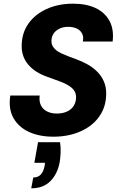

<svg xmlns="http://www.w3.org/2000/svg" viewBox="-20 -732 650 1045"><path d="M271 12Q194 12 137.5 -14Q81 -40 53 -90Q25 -140 36 -212H196Q192 -181 202.5 -159Q213 -137 236 -125.5Q259 -114 289 -114Q321 -114 345 -125Q369 -136 381.5 -156.5Q394 -177 394 -203Q394 -222 385.5 -236Q377 -250 361.5 -261Q346 -272 326.5 -280.5Q307 -289 283.5 -297Q260 -305 237 -314Q171 -337 134.5 -379.5Q98 -422 98 -481Q98 -551 134 -602.5Q170 -654 233.5 -683Q297 -712 378 -712Q449 -712 499.5 -688.5Q550 -665 575.5 -619Q601 -573 593 -506H431Q436 -532 426.5 -550Q417 -568 397 -577Q377 -586 352 -586Q324 -586 303.5 -576Q283 -566 271.5 -549Q260 -532 260 -509Q260 -493 267 -480.5Q274 -468 286 -458.5Q298 -449 315 -441Q332 -433 352 -425.5Q372 -418 394 -410Q427 -398 456.5 -381.5Q486 -365 509 -342Q532 -319 545 -289.5Q558 -260 558 -223Q558 -152 521 -99Q484 -46 418.5 -17Q353 12 271 12ZM150 293 161 234Q187 234 202 218Q217 202 223 170L225 154H167L187 42H307Q311 71 310 98Q309 125 305 150Q293 215 254 254Q215 293 150 293Z"/></svg>

Font: DM Sans 24pt Black
Style: Italic
Weight: 900
Italic angle: -10°
Designer: Colophon Foundry, Jonny Pinhorn
Foundry: Colophon Foundry
Version: Version 4.004;gftools[0.9.30]